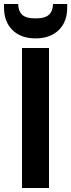

<svg xmlns="http://www.w3.org/2000/svg" viewBox="-41 -940 356 960"><path d="M69 0V-700H204V0ZM137 -748Q64 -748 21.5 -789.5Q-21 -831 -21 -903V-920H50Q50 -886 69 -867Q88 -848 137 -848Q185 -848 204.5 -867Q224 -886 224 -920H295V-902Q295 -830 252 -789Q209 -748 137 -748Z"/></svg>

Font: DM Sans
Style: Bold
Weight: 700
Designer: Colophon Foundry, Jonny Pinhorn
Foundry: Colophon Foundry
Version: Version 4.004; ttfautohint (v1.8.4.7-5d5b)